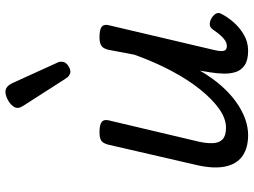

<svg xmlns="http://www.w3.org/2000/svg" viewBox="-130 -760 907 686"><g transform="rotate(-90 323.0 -417.5)"><path d="M183 16Q136 16 107 -5Q78 -26 70 -68.5Q62 -111 77 -173L149 -485Q154 -503 163.5 -509Q173 -515 193 -515Q221 -515 230.5 -506.5Q240 -498 235 -480L160 -163Q153 -133 154 -110Q155 -87 168 -75Q181 -63 209 -63Q242 -63 276.5 -87.5Q311 -112 346 -155.5Q381 -199 412.5 -258.5Q444 -318 470 -390L488 -485Q493 -503 503 -509Q513 -515 533 -515Q561 -515 570.5 -506.5Q580 -498 575 -480L487 -106Q483 -90 483 -79.5Q483 -69 487.5 -64.5Q492 -60 501 -60Q511 -60 520.5 -66Q530 -72 540 -83.5Q550 -95 560 -110Q567 -120 577.5 -121Q588 -122 602 -114Q615 -105 618 -96Q621 -87 615 -78Q605 -58 586.5 -36.5Q568 -15 542 0.5Q516 16 484 16Q451 16 433 4Q415 -8 408.5 -27.5Q402 -47 402.5 -71Q403 -95 407 -119L413 -156Q388 -113 360 -81Q332 -49 302 -27.5Q272 -6 242 5Q212 16 183 16ZM409 -619Q403 -619 396 -623.5Q389 -628 382 -640L289 -785Q285 -792 282.5 -796.5Q280 -801 280 -808Q280 -818 289.5 -828Q299 -838 312.5 -844.5Q326 -851 338 -851Q358 -851 370 -823L441 -667Q444 -662 444.5 -658Q445 -654 445 -651Q445 -637 432.5 -628Q420 -619 409 -619Z"/></g></svg>

Font: Playwrite AT
Style: Italic
Weight: 400
Italic angle: -13.0072°
Designer: Veronika Burian, José Scaglione
Foundry: TypeTogether
Version: Version 1.002